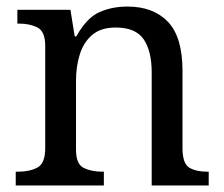

<svg xmlns="http://www.w3.org/2000/svg" viewBox="-20 -566 685 586"><path d="M28 0V-42H36Q70 -42 94 -54.5Q118 -67 118 -114V-426Q118 -470 94.5 -482Q71 -494 38 -494H33V-536H195L208 -455H213Q244 -511 282.5 -528.5Q321 -546 369 -546Q448 -546 492.5 -499.5Q537 -453 537 -350V-114Q537 -67 557.5 -54.5Q578 -42 612 -42H617V0H443V-345Q443 -410 418.5 -446Q394 -482 333 -482Q288 -482 261.5 -459.5Q235 -437 223.5 -400Q212 -363 212 -320V-109Q212 -65 235.5 -53.5Q259 -42 292 -42H297V0Z"/></svg>

Font: Noto Serif Dogra
Style: Regular
Weight: 400
Designer: Ek Type
Foundry: Ek Type
Version: Version 1.005